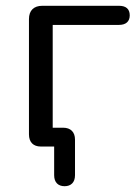

<svg xmlns="http://www.w3.org/2000/svg" viewBox="-20 -506 475 663"><path d="M203 137C225 137 239 124 239 99V-24C239 -50 224 -65 198 -65H162V-420H391C415 -420 428 -432 428 -453C428 -475 415 -486 391 -486H126C97 -486 80 -470 80 -440V-42C80 -15 95 0 121 0H167V99C167 124 181 137 203 137Z"/></svg>

Font: SN Pro Book
Style: Regular
Weight: 350
Designer: Tobias Whetton
Foundry: Supernotes
Version: Version 1.003;Glyphs 3.3 (3324)